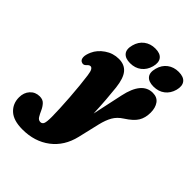

<svg xmlns="http://www.w3.org/2000/svg" viewBox="-347 -776 1142 1142"><g transform="rotate(45 223.5 -205.0)"><path d="M329 -315Q359.5 -458 449.5 -458Q487 -458 505.5 -432Q524 -406 524 -365.5Q524 -321.5 505.2 -290.5Q486.5 -259.5 435.5 -227Q401 -205 383.5 -174.2Q366 -143.5 355 -97.5L323 39Q300 136.5 228.5 190.8Q157 245 55 245Q-20.5 245 -57.5 211Q-94.5 177 -94.5 124Q-94.5 84 -71 58.2Q-47.5 32.5 -11 32.5Q15.5 32.5 30.2 48.5Q45 64.5 54.2 85.5Q63.5 106.5 73.2 122.5Q83 138.5 99.5 138.5Q114 138.5 120 124.5Q126 110.5 126 68Q126 41 124 -0.5Q122 -42 118.8 -89.2Q115.5 -136.5 111 -180.8Q106.5 -225 102 -257.5Q98 -287 91.2 -297.5Q84.5 -308 76 -308Q71 -308 66 -305.5Q61 -303 53.5 -294.5Q39 -278.5 20 -289Q8 -296 6.8 -315Q5.5 -334 19 -364.5Q36 -403 76 -430.5Q116 -458 164.5 -458Q212 -458 238.2 -427Q264.5 -396 272.5 -325.5Q277 -284.5 281 -233.5Q285 -182.5 287.5 -121.5ZM229 -486.5Q188.5 -486.5 170.8 -508Q153 -529.5 164 -570.5Q174.5 -610.5 204 -632.8Q233.5 -655 274 -655Q315.5 -655 332.5 -632.8Q349.5 -610.5 339 -570.5Q328 -531 299.2 -508.8Q270.5 -486.5 229 -486.5ZM425.5 -486.5Q384.5 -486.5 366.8 -508Q349 -529.5 360 -570.5Q370.5 -610.5 400 -632.8Q429.5 -655 470.5 -655Q512.5 -655 529.8 -632.8Q547 -610.5 536.5 -570.5Q525.5 -531 496.5 -508.8Q467.5 -486.5 425.5 -486.5Z"/></g></svg>

Font: Fraunces 144pt S100 Black
Style: Italic
Weight: 900
Italic angle: -16°
Version: Version 1.000; ttfautohint (v1.8.3)